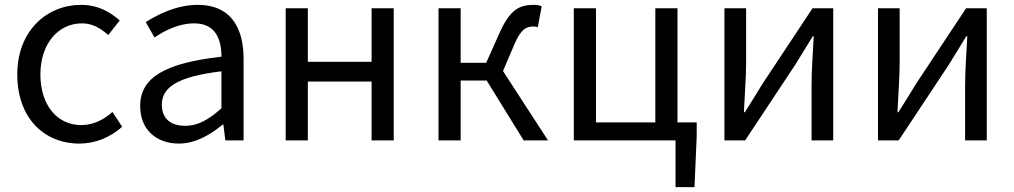

<svg xmlns="http://www.w3.org/2000/svg" viewBox="-20 -577 4167 789"><path d="M306 13C371 13 433 -12 482 -56L442 -117C408 -86 364 -63 314 -63C214 -63 146 -146 146 -271C146 -396 218 -481 317 -481C360 -481 393 -461 425 -433L472 -493C433 -527 384 -557 313 -557C174 -557 51 -452 51 -271C51 -91 162 13 306 13Z M715 13C782 13 843 -22 895 -65H898L906 0H981V-334C981 -468 925 -557 793 -557C706 -557 629 -518 579 -486L615 -423C658 -452 715 -481 778 -481C867 -481 890 -414 890 -344C659 -318 556 -259 556 -141C556 -43 624 13 715 13ZM741 -60C687 -60 645 -85 645 -147C645 -217 707 -262 890 -284V-132C837 -85 794 -60 741 -60Z M1154 0H1245V-242H1507V0H1598V-543H1507V-323H1245V-543H1154Z M1782 0H1873V-246H1980L2132 0H2232L2047 -285L2093 -393C2121 -459 2143 -468 2172 -468C2180 -468 2184 -467 2190 -465L2206 -551C2198 -555 2186 -557 2174 -557C2115 -557 2076 -539 2032 -440L1978 -319H1873V-543H1782Z M2756 192H2834L2843 -17V-74H2764V-543H2673V-74H2429V-543H2338V0H2756Z M2957 0H3042L3248 -311C3268 -344 3299 -394 3320 -428H3324C3320 -357 3315 -284 3315 -227V0H3404V-543H3319L3113 -232C3093 -199 3062 -149 3041 -116H3037C3040 -186 3046 -259 3046 -316V-543H2957Z M3588 0H3673L3879 -311C3899 -344 3930 -394 3951 -428H3955C3951 -357 3946 -284 3946 -227V0H4035V-543H3950L3744 -232C3724 -199 3693 -149 3672 -116H3668C3671 -186 3677 -259 3677 -316V-543H3588Z"/></svg>

Font: Source Han Sans TC
Style: Regular
Weight: 400
Designer: Ryoko NISHIZUKA 西塚涼子 (kana, bopomofo & ideographs); Paul D. Hunt (Latin, Greek & Cyrillic); Sandoll Communications 산돌커뮤니
Foundry: Adobe
Version: Version 2.002;hotconv 1.0.116;makeotfexe 2.5.65601